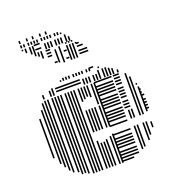

<svg xmlns="http://www.w3.org/2000/svg" viewBox="-140 -885 902 994"><g transform="rotate(-20 311.5 -388.0)"><path d="M44 -144H36V-360H44ZM68 -104H60V-400H68ZM84 -80H76V-432H84ZM100 -56H92V-440H100ZM116 -40H108V-440H116ZM140 -32H132V-440H140ZM156 -16H148V-440H156ZM172 -16H164V-440H172ZM188 -8H180V-440H188ZM212 0H204V-440H212ZM228 0H220V-440H228ZM244 0H236V-440H244ZM260 0H252V-440H260ZM284 0H276V-152H284ZM284 -200H276V-320H284ZM284 -368H276V-440H284ZM300 0H292V-136H300ZM300 -200H292V-320H300ZM300 -376H292V-440H300ZM316 0H308V-136H316ZM316 -200H308V-320H316ZM316 -384H308V-440H316ZM332 0H324V-144H332ZM332 -200H324V-320H332ZM332 -376H324V-440H332ZM356 0H348V-152H356ZM356 -200H348V-320H356ZM356 -328H348V-440H356ZM372 0H364V-160H372ZM372 -200H364V-440H372ZM432 -4H368V-12H432ZM464 -20H368V-28H464ZM464 -36H368V-44H464ZM464 -52H368V-60H464ZM464 -76H368V-84H464ZM464 -92H368V-100H464ZM464 -108H368V-116H464ZM464 -124H368V-132H464ZM464 -148H368V-156H464ZM464 -196H368V-204H464ZM464 -220H368V-228H464ZM464 -236H368V-244H464ZM464 -252H368V-260H464ZM464 -268H368V-276H464ZM464 -292H368V-300H464ZM464 -308H368V-316H464ZM464 -324H368V-332H464ZM464 -340H368V-348H464ZM464 -364H368V-372H464ZM464 -380H368V-388H464ZM464 -396H368V-404H464ZM464 -412H368V-420H464ZM464 -436H368V-444H464ZM492 -32H484V-160H492ZM492 -200H484V-248H492ZM508 -40H500V-160H508ZM508 -200H500V-248H508ZM504 -260H472V-268H504ZM504 -276H472V-284H504ZM504 -292H472V-300H504ZM504 -316H472V-324H504ZM504 -332H472V-340H504ZM504 -348H472V-356H504ZM504 -364H472V-372H504ZM504 -388H472V-396H504ZM504 -404H472V-412H504ZM504 -420H472V-428H504ZM504 -436H472V-444H504ZM540 -64H532V-160H540ZM540 -200H532V-344H540ZM556 -88H548V-160H556ZM556 -200H548V-344H556ZM580 -120H572V-152H580ZM580 -208H572V-344H580ZM592 -220H576V-228H592ZM592 -236H576V-244H592ZM592 -252H576V-260H592ZM592 -268H576V-276H592ZM592 -292H576V-300H592ZM584 -308H576V-316H584ZM584 -324H576V-332H584ZM540 -344H532V-408H540ZM556 -344H548V-408H556ZM576 -356H568V-364H576ZM540 -408H532V-432H540ZM100 -448H92V-471H100ZM140 -448H132V-480H140ZM156 -448H148V-488H156ZM304 -460H168V-468H304ZM304 -476H168V-484H304ZM324 -448H316V-480H324ZM340 -448H332V-480H340ZM356 -448H348V-480H356ZM380 -448H372V-480H380ZM396 -448H388V-480H396ZM412 -448H404V-496H412ZM436 -448H428V-496H436ZM452 -448H444V-496H452ZM468 -448H460V-488H468ZM484 -448H476V-480H484ZM508 -448H500V-464H508ZM212 -504H204V-512H212ZM228 -504H220V-520H228ZM244 -504H236V-520H244ZM260 -504H252V-520H260ZM284 -504H276V-520H284ZM300 -504H292V-520H300ZM316 -504H308V-520H316ZM332 -504H324V-520H332ZM356 -504H348V-520H356ZM372 -504H364V-520H372ZM392 -516H368V-524H392ZM420 -504H412V-512H420ZM137 -672H129V-688H137ZM153 -664H145V-688H153ZM169 -648H161V-688H169ZM229 -604H213V-612H229ZM213 -644H189V-652H213ZM213 -660H189V-668H213ZM213 -676H189V-684H213ZM241 -600H233V-672H241ZM265 -592H257V-680H265ZM293 -604H277V-612H293ZM293 -644H277V-652H293ZM305 -592H297V-664H305ZM321 -592H313V-664H321ZM337 -592H329V-664H337ZM397 -604H349V-612H397ZM397 -620H349V-628H397ZM381 -644H349V-652H381ZM365 -660H349V-668H365ZM305 -664H297V-672H305ZM321 -664H313V-672H321ZM337 -664H329V-672H337ZM353 -664H345V-672H353ZM305 -680H297V-688H305ZM321 -680H313V-688H321ZM337 -680H329V-688H337ZM81 -720H73V-728H81ZM97 -704H89V-728H97ZM121 -688H113V-728H121ZM137 -688H129V-728H137ZM173 -700H141V-708H173ZM173 -724H141V-732H173ZM201 -688H193V-720H201ZM217 -688H209V-720H217ZM233 -688H225V-720H233ZM257 -688H249V-720H257ZM273 -688H265V-720H273ZM289 -688H281V-720H289ZM313 -688H305V-728H313ZM329 -688H321V-712H329ZM81 -736H73V-752H81ZM97 -736H89V-752H97ZM121 -736H113V-752H121ZM137 -736H129V-752H137ZM153 -736H145V-752H153ZM169 -736H161V-752H169ZM193 -736H185V-752H193ZM209 -736H201V-752H209ZM225 -736H217V-752H225ZM241 -736H233V-752H241ZM265 -736H257V-752H265ZM281 -736H273V-752H281ZM297 -736H289V-744H297ZM81 -760H73V-776H81ZM121 -760H113V-776H121ZM153 -760H145V-776H153ZM193 -760H185V-776H193ZM225 -760H217V-776H225Z"/></g></svg>

Font: Rubik Lines
Style: Regular
Weight: 400
Designer: Hubert and Fischer, NaN
Foundry: Hubert and Fischer, NaN
Version: Version 2.201